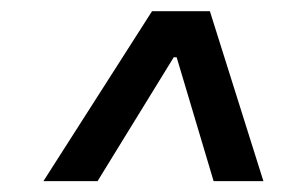

<svg xmlns="http://www.w3.org/2000/svg" viewBox="-20 -727 515 349"><path d="M368.3 -397.7H458.8L361.5 -706.7H256.4L58.9 -397.7H157.3L295.8 -622.9H301.1Z"/></svg>

Font: TID UI Medium
Style: Italic
Weight: 500
Italic angle: -9.39999°
Designer: The TID Project Authors
Foundry: Bakken & Bæck
Version: Version 1.001;hotconv 1.0.109;makeotfexe 2.5.65596